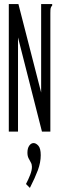

<svg xmlns="http://www.w3.org/2000/svg" viewBox="-20 -643 290 938"><path d="M23 -623H70L181 -191V-623H235V-616Q229 -610 227.5 -603Q226 -596 226 -579V0H185L68 -460V0H23ZM126 275 107 256Q119 233 127.5 211Q136 189 136 172Q136 160 130.5 150.5Q125 141 119.5 130Q114 119 114 103Q114 81 123 68.5Q132 56 144 56Q156 56 167.5 69Q179 82 179 115Q179 151 165 188.5Q151 226 126 275Z"/></svg>

Font: Inconsolata UltraCondensed
Style: Regular
Weight: 400
Width: 1
Monospace: yes
Designer: Raph Levien, Cyreal, Brenton Simpson
Foundry: Raph Levien, Cyreal, Google
Version: Version 3.001; ttfautohint (v1.8.2.53-6de2)